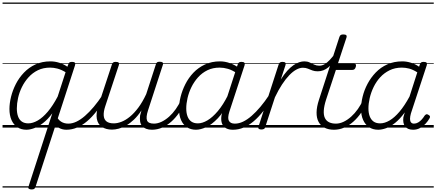

<svg xmlns="http://www.w3.org/2000/svg" viewBox="-20 -1000 3420 1505"><path d="M500 17Q466 17 438 0Q410 -17 399 -47L423 -92Q434 -63 458 -47Q482 -31 516 -31Q525 -31 528.5 -23.5Q532 -16 530 -7Q528 2 520 9.5Q512 17 500 17ZM187 17Q146 17 116 -3Q86 -23 70 -59.5Q54 -96 54 -146Q54 -190 66.5 -241Q79 -292 104 -341Q129 -390 167.5 -430.5Q206 -471 258 -495Q310 -519 376 -519Q410 -519 445 -508Q480 -497 508 -477L515 -495Q518 -506 524.5 -510.5Q531 -515 545 -515Q563 -515 567.5 -507.5Q572 -500 568 -488L258 466Q254 476 248 480.5Q242 485 227 485Q215 485 207 480Q199 475 203 464L390 -112Q354 -63 317 -35Q280 -7 247 5Q214 17 187 17ZM112 -150Q112 -114 121.5 -87.5Q131 -61 151 -47Q171 -33 202 -33Q237 -33 276 -55.5Q315 -78 354.5 -124.5Q394 -171 432 -243L494 -434Q459 -455 429.5 -462.5Q400 -470 373 -470Q319 -470 277 -449.5Q235 -429 203.5 -394Q172 -359 151.5 -317Q131 -275 121.5 -231.5Q112 -188 112 -150ZM0 460H647V470H0ZM0 -20H647V0H0ZM0 -505H647V-500H0ZM0 -980H647V-970H0Z M501 17Q490 17 485.5 9.5Q481 2 482.5 -7Q484 -16 492.5 -23.5Q501 -31 516 -31Q547 -31 579.5 -46.5Q612 -62 646 -91.5Q680 -121 715 -162.5Q750 -204 785 -257Q792 -268 801 -266.5Q810 -265 814.5 -257Q819 -249 813 -239Q776 -178 738.5 -130Q701 -82 662.5 -49.5Q624 -17 583.5 0Q543 17 501 17ZM647 460V470ZM647 -20V0ZM647 -505V-500ZM647 -980V-970Z M858 16Q811 16 779 -5Q747 -26 739 -68.5Q731 -111 752 -176L857 -494Q861 -506 867.5 -510.5Q874 -515 887 -515Q904 -515 910 -509Q916 -503 912 -491L805 -167Q791 -125 793 -94.5Q795 -64 814.5 -48.5Q834 -33 872 -33Q900 -33 932.5 -45.5Q965 -58 998.5 -85.5Q1032 -113 1064.5 -156.5Q1097 -200 1126 -262L1202 -496Q1206 -508 1212 -512Q1218 -516 1232 -516Q1248 -516 1254.5 -510.5Q1261 -505 1257 -493L1140 -134Q1123 -81 1132.5 -56Q1142 -31 1187 -31Q1197 -31 1200.5 -23.5Q1204 -16 1202.5 -7Q1201 2 1193 9.5Q1185 17 1171 17Q1145 17 1125.5 9.5Q1106 2 1094 -12Q1082 -26 1078.5 -47Q1075 -68 1078 -94L1089 -135Q1061 -92 1030.5 -63Q1000 -34 969.5 -16.5Q939 1 910.5 8.5Q882 16 858 16ZM647 460H1318V470H647ZM647 -20H1318V0H647ZM647 -505H1318V-500H647ZM647 -980H1318V-970H647Z M1171 17Q1160 17 1155.5 9.5Q1151 2 1152.5 -7Q1154 -16 1162.5 -23.5Q1171 -31 1186 -31Q1216 -31 1246.5 -45.5Q1277 -60 1305.5 -85.5Q1334 -111 1358 -145Q1382 -179 1399 -217Q1404 -228 1412.5 -228Q1421 -228 1428 -220.5Q1435 -213 1431 -203Q1412 -157 1384.5 -117Q1357 -77 1323.5 -47Q1290 -17 1251.5 0Q1213 17 1171 17ZM1317 460V470ZM1317 -20V0ZM1317 -505V-500ZM1317 -980V-970Z M1516 17Q1475 17 1445 -3Q1415 -23 1399 -59.5Q1383 -96 1383 -146Q1383 -190 1395.5 -240.5Q1408 -291 1433 -340.5Q1458 -390 1496 -430Q1534 -470 1586.5 -494.5Q1639 -519 1705 -519Q1743 -519 1782.5 -505Q1822 -491 1853 -467L1841 -423Q1800 -451 1766.5 -460.5Q1733 -470 1702 -470Q1648 -470 1606 -449.5Q1564 -429 1532.5 -394Q1501 -359 1480.5 -317Q1460 -275 1450 -231.5Q1440 -188 1440 -150Q1440 -114 1450 -87.5Q1460 -61 1480 -47Q1500 -33 1531 -33Q1566 -33 1606 -56.5Q1646 -80 1687.5 -129Q1729 -178 1767 -254L1780 -214Q1736 -124 1688 -73.5Q1640 -23 1595.5 -3Q1551 17 1516 17ZM1805 17Q1776 17 1755.5 7Q1735 -3 1724.5 -22.5Q1714 -42 1714 -69Q1714 -96 1725 -130L1843 -494Q1847 -506 1853.5 -510.5Q1860 -515 1873 -515Q1891 -515 1896 -507.5Q1901 -500 1897 -488L1778 -125Q1762 -74 1774.5 -52.5Q1787 -31 1820 -31Q1829 -31 1833 -23.5Q1837 -16 1835.5 -7Q1834 2 1826.5 9.5Q1819 17 1805 17ZM1318 460H1953V470H1318ZM1318 -20H1953V0H1318ZM1318 -505H1953V-500H1318ZM1318 -980H1953V-970H1318Z M1807 17Q1796 17 1791.5 9.5Q1787 2 1788.5 -7Q1790 -16 1798.5 -23.5Q1807 -31 1822 -31Q1853 -31 1885.5 -46.5Q1918 -62 1952 -91.5Q1986 -121 2021 -162.5Q2056 -204 2091 -257Q2098 -268 2107 -266.5Q2116 -265 2120.5 -257Q2125 -249 2119 -239Q2082 -178 2044.5 -130Q2007 -82 1968.5 -49.5Q1930 -17 1889.5 0Q1849 17 1807 17ZM1953 460V470ZM1953 -20V0ZM1953 -505V-500ZM1953 -980V-970Z M2028 15Q2016 15 2009 10Q2002 5 2006 -7L2164 -494Q2168 -506 2175 -510.5Q2182 -515 2194 -515Q2211 -515 2216.5 -508.5Q2222 -502 2218 -490L2181 -377Q2207 -418 2232 -445.5Q2257 -473 2280.5 -489Q2304 -505 2325 -512Q2346 -519 2365 -519Q2376 -519 2381 -511.5Q2386 -504 2384 -494Q2382 -484 2374.5 -476.5Q2367 -469 2354 -469Q2330 -469 2303 -454.5Q2276 -440 2247.5 -410.5Q2219 -381 2190.5 -337.5Q2162 -294 2135 -237L2059 -4Q2057 6 2049.5 10.5Q2042 15 2028 15ZM1953 460H2357V470H1953ZM1953 -20H2357V0H1953ZM1953 -505H2357V-500H1953ZM1953 -980H2357V-970H1953Z M2471 -441Q2446 -441 2428 -448Q2410 -455 2393 -462Q2376 -469 2354 -469Q2344 -469 2340 -476.5Q2336 -484 2337.5 -494Q2339 -504 2346 -511.5Q2353 -519 2366 -519Q2389 -519 2407 -510.5Q2425 -502 2443 -493.5Q2461 -485 2483 -485Q2504 -485 2524 -496.5Q2544 -508 2566 -531.5Q2588 -555 2614 -590Q2620 -598 2627.5 -596Q2635 -594 2638.5 -586.5Q2642 -579 2635 -569Q2591 -503 2553.5 -472Q2516 -441 2471 -441ZM2357 460V470ZM2357 -20V0ZM2357 -505V-500ZM2357 -980V-970Z M2598 17Q2555 17 2524 1Q2493 -15 2477 -45Q2461 -75 2461.5 -118.5Q2462 -162 2480 -217L2640 -709Q2644 -721 2650.5 -725.5Q2657 -730 2671 -730Q2688 -730 2694 -724Q2700 -718 2696 -706L2628 -500H2756Q2767 -500 2769.5 -494Q2772 -488 2769 -476Q2765 -463 2758.5 -457.5Q2752 -452 2742 -452H2613L2536 -219Q2520 -169 2518 -133Q2516 -97 2527 -74.5Q2538 -52 2560 -41.5Q2582 -31 2612 -31Q2622 -31 2626 -23.5Q2630 -16 2629 -7Q2628 2 2620 9.5Q2612 17 2598 17ZM2357 460H2745V470H2357ZM2357 -20H2745V0H2357ZM2357 -505H2745V-500H2357ZM2357 -980H2745V-970H2357Z M2598 17Q2587 17 2582.5 9.5Q2578 2 2579.5 -7Q2581 -16 2589.5 -23.5Q2598 -31 2613 -31Q2643 -31 2673.5 -45.5Q2704 -60 2732.5 -85.5Q2761 -111 2785 -145Q2809 -179 2826 -217Q2831 -228 2839.5 -228Q2848 -228 2855 -220.5Q2862 -213 2858 -203Q2839 -157 2811.5 -117Q2784 -77 2750.5 -47Q2717 -17 2678.5 0Q2640 17 2598 17ZM2744 460V470ZM2744 -20V0ZM2744 -505V-500ZM2744 -980V-970Z M2945 17Q2903 17 2873 -3Q2843 -23 2826.5 -59.5Q2810 -96 2810 -146Q2810 -191 2822.5 -242.5Q2835 -294 2861 -343Q2887 -392 2925.5 -432Q2964 -472 3016 -495.5Q3068 -519 3134 -519Q3167 -519 3202 -508Q3237 -497 3265 -477L3271 -495Q3275 -507 3281.5 -511Q3288 -515 3301 -515Q3320 -515 3324.5 -507.5Q3329 -500 3325 -488L3201 -111Q3194 -86 3194 -68Q3194 -50 3202 -40.5Q3210 -31 3225 -31Q3242 -31 3257.5 -40Q3273 -49 3286 -63.5Q3299 -78 3308 -93Q3313 -100 3320.5 -103.5Q3328 -107 3338 -100Q3350 -94 3350.5 -86Q3351 -78 3346 -71Q3335 -51 3316.5 -31Q3298 -11 3273.5 3Q3249 17 3218 17Q3196 17 3180 10Q3164 3 3154.5 -10Q3145 -23 3142 -41Q3139 -59 3142 -81Q3145 -91 3147.5 -100.5Q3150 -110 3153 -119Q3115 -67 3077.5 -37Q3040 -7 3006 5Q2972 17 2945 17ZM2868 -150Q2868 -115 2878 -88.5Q2888 -62 2908 -47.5Q2928 -33 2960 -33Q2995 -33 3033.5 -55.5Q3072 -78 3111.5 -124.5Q3151 -171 3190 -243L3251 -433Q3216 -455 3187 -462.5Q3158 -470 3130 -470Q3076 -470 3033.5 -449Q2991 -428 2960 -394Q2929 -360 2908.5 -317.5Q2888 -275 2878 -231.5Q2868 -188 2868 -150ZM2745 460H3380V470H2745ZM2745 -20H3380V0H2745ZM2745 -505H3380V-500H2745ZM2745 -980H3380V-970H2745Z"/></svg>

Font: Playwrite NO Guides
Style: Regular
Weight: 400
Designer: Veronika Burian, José Scaglione
Foundry: TypeTogether
Version: Version 1.003